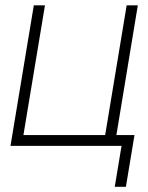

<svg xmlns="http://www.w3.org/2000/svg" viewBox="-20 -556 565 732"><path d="M20 0 108.9 -535.6H151.4L69.3 -41H380.9L462.9 -535.6H505.4L417 0ZM417.5 156.2 443.4 0H396L402.8 -41H492.7L460 156.2Z"/></svg>

Font: Inter Display Extra Light
Style: Italic
Weight: 200
Italic angle: -9.39999°
Designer: Rasmus Andersson
Foundry: rsms
Version: Version 4.000;git-4fc901f